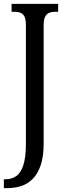

<svg xmlns="http://www.w3.org/2000/svg" viewBox="-27 -734 343 994"><path d="M-7 240V194H2Q34 194 57.5 177.5Q81 161 94 120.5Q107 80 107 10V-606Q107 -634 99.5 -648.5Q92 -663 79 -668Q66 -673 50 -673H33V-714H274V-673H256Q240 -673 227 -667.5Q214 -662 206.5 -647Q199 -632 199 -602V9Q199 76 184 120.5Q169 165 143 191.5Q117 218 83 229Q49 240 11 240Z"/></svg>

Font: Noto Serif ExtraCondensed
Style: Regular
Weight: 400
Width: 2
Designer: Monotype Design Team
Foundry: Monotype Imaging Inc.
Version: Version 2.013